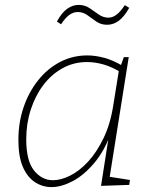

<svg xmlns="http://www.w3.org/2000/svg" viewBox="-20 -756 620 783"><path d="M190 7Q153 7 122 -13.5Q91 -34 73 -76Q55 -118 55 -185Q55 -256 76 -318Q97 -380 135 -428Q173 -476 224.5 -503Q276 -530 336 -530Q369 -530 406 -520Q443 -510 484 -485L471 -484L485 -523H505L425 -20L414 -37L510 -22L507 -2L392 2L426 -215L436 -223Q408 -143 365 -92Q322 -41 276 -17Q230 7 190 7ZM196 -21Q228 -21 265.5 -39.5Q303 -58 338.5 -96Q374 -134 402.5 -193Q431 -252 443 -333L466 -476L473 -461Q437 -483 402.5 -493Q368 -503 335 -503Q281 -503 235.5 -478Q190 -453 157 -409.5Q124 -366 105.5 -309Q87 -252 87 -188Q87 -100 119 -60.5Q151 -21 196 -21ZM417 -655Q392 -655 373 -668Q354 -681 336.5 -694Q319 -707 297 -707Q279 -707 262.5 -695Q246 -683 229 -657L212 -668Q232 -705 254.5 -720.5Q277 -736 300 -736Q326 -736 345 -723Q364 -710 382.5 -697Q401 -684 422 -684Q439 -684 455 -696Q471 -708 489 -735L507 -724Q486 -687 464 -671Q442 -655 417 -655Z"/></svg>

Font: Bitter Thin ExtraLight
Style: Italic
Weight: 250
Italic angle: -9°
Version: Version 2.002